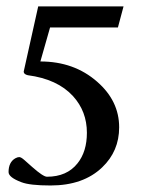

<svg xmlns="http://www.w3.org/2000/svg" viewBox="-20 -459 474 601"><path d="M127 94.2Q189.5 94.2 222.7 52.2Q252 15.6 252 -43.5Q252 -110.4 208.5 -158.2Q159.7 -211.4 66.9 -223.6Q54.2 -226.6 54.2 -234.9L99.6 -439H366.7L349.1 -373H136.7L106.4 -266.6Q211.9 -266.6 284.2 -203.1Q353 -143.1 353 -60.5Q353 14.2 299.8 64.9Q240.7 121.6 138.2 121.6Q73.2 121.6 46.9 111.3Q6.8 96.2 6.8 79.6Q6.8 48.8 27.8 36.6Q34.7 32.7 40.3 32.7Q45.9 32.7 56.6 42.2Q67.4 51.8 80.6 63.5Q115.2 94.2 127 94.2Z"/></svg>

Font: RadleyRegular
Style: Regular
Weight: 400
Designer: vernon adams
Foundry: vernon adams
Version: Version 1.000;PS 001.001;hotconv 1.0.56